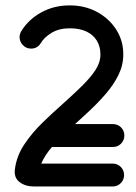

<svg xmlns="http://www.w3.org/2000/svg" viewBox="-20 -683 497 704"><path d="M393 -83.2Q410.5 -83.2 422.8 -71Q435 -58.8 435 -41.2Q435 -23.8 422.8 -11.5Q410.5 0.8 393 0.8H105.2Q72.5 0.8 51.4 -15.6Q30.2 -32 34.8 -63.8Q41.2 -112.2 69.8 -154.5Q98.2 -196.8 136 -233.4Q173.8 -270 209.5 -301.5Q248.5 -336.5 279.9 -367.1Q311.2 -397.8 329.8 -425.9Q348.2 -454 348.2 -482.8V-484Q348.2 -512.2 335.1 -533.9Q322 -555.5 297 -567.4Q272 -579.2 236.5 -579.2H234.5Q197 -579.2 169.4 -562.8Q141.8 -546.2 128.8 -523.8Q116.8 -504.8 93.8 -504.8Q76.2 -504.8 64 -517.5Q51.8 -530.2 51.8 -546.8Q51.8 -558.5 58.8 -570Q85 -612 131.5 -637.6Q178 -663.2 234.5 -663.2H236.5Q291 -663.2 335.4 -639.4Q379.8 -615.5 405.9 -574.9Q432 -534.2 432 -484V-482.8Q432 -443.5 413.9 -407.1Q395.8 -370.8 366.1 -336.8Q336.5 -302.8 301.5 -270.6Q266.5 -238.5 232.5 -207.2Q198.5 -176 171.5 -145.2Q144.5 -114.5 131.2 -83.2ZM394.2 -228Q411.8 -228 423.9 -215.8Q436 -203.5 436 -186Q436 -168.8 423.9 -156.4Q411.8 -144 394.2 -144H164.8Q148 -144 135.4 -156.4Q122.8 -168.8 122.8 -186Q122.8 -203.5 135.4 -215.8Q148 -228 164.8 -228Z"/></svg>

Font: Libertine-Super Thin
Style: Regular
Weight: 100
Designer: Bastien Sozeau
Foundry: NBR — Bastien Sozeau
Version: Version 2.003;gftools[0.9.33]